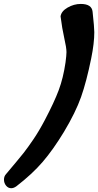

<svg xmlns="http://www.w3.org/2000/svg" viewBox="-119 -738 503 984"><path d="M191.4 -654.3Q195.3 -680.7 227.5 -699.2Q259.8 -717.8 294.9 -717.8Q351.6 -717.8 355.5 -677.7Q364.3 -596.7 364.3 -573.2Q364.3 -516.6 348.6 -439.5Q324.2 -319.3 296.4 -240.7Q268.6 -162.1 209 -62.5Q153.3 29.3 99.6 91.8Q45.9 154.3 -35.2 216.8Q-48.8 226.6 -61.5 226.6Q-77.1 226.6 -87.9 213.4Q-98.6 200.2 -98.6 182.6Q-98.6 166 -88.9 155.3Q-20.5 74.2 1.5 46.4Q23.4 18.6 52.2 -23.9Q81.1 -66.4 110.4 -122.1Q159.2 -214.8 182.1 -276.4Q205.1 -337.9 216.8 -418Q221.7 -455.1 221.7 -470.7Q221.7 -493.2 210.4 -542.5Q199.2 -591.8 191.4 -654.3Z"/></svg>

Font: Essays1743
Style: BoldItalic
Weight: 700
Italic angle: -10°
Designer: Based on the typeface in a 1743 English translation of the essays of Montaigne.  PostScript/TrueType font designed by Jo
Version: Version 002.100